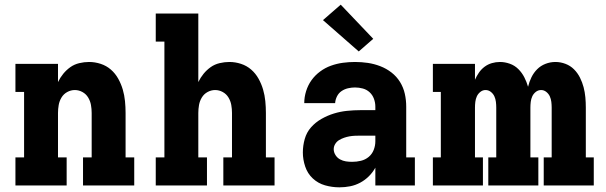

<svg xmlns="http://www.w3.org/2000/svg" viewBox="-20 -793 2590 821"><path d="M46 0V-120H83V-400H46V-520H228V-442Q237 -461 250.5 -477.5Q264 -494 281 -506Q298 -518 319 -523Q340 -528 361 -528Q386 -528 410.5 -520Q435 -512 454 -495.5Q473 -479 485.5 -456.5Q498 -434 505 -410Q512 -386 514.5 -360.5Q517 -335 517 -310V-120H554V0H335V-120H372V-310Q372 -327 369 -344Q366 -361 357 -376Q348 -391 332.5 -399.5Q317 -408 300 -408Q283 -408 267.5 -399.5Q252 -391 243 -376Q234 -361 231 -344Q228 -327 228 -310V-120H265V0Z M646 0V-120H683V-615H646V-735H828V-442Q837 -461 850.5 -477.5Q864 -494 881 -506Q898 -518 919 -523Q940 -528 961 -528Q986 -528 1010.5 -520Q1035 -512 1054 -495.5Q1073 -479 1085.5 -456.5Q1098 -434 1105 -410Q1112 -386 1114.5 -360.5Q1117 -335 1117 -310V-120H1154V0H935V-120H972V-310Q972 -327 969 -344Q966 -361 957 -376Q948 -391 932.5 -399.5Q917 -408 900 -408Q883 -408 867.5 -399.5Q852 -391 843 -376Q834 -361 831 -344Q828 -327 828 -310V-120H865V0Z M1432 8H1431Q1400 8 1370 -0.5Q1340 -9 1317.5 -30Q1295 -51 1285 -81Q1275 -111 1275 -141Q1275 -170 1283 -198.5Q1291 -227 1310 -248.5Q1329 -270 1354.5 -284.5Q1380 -299 1407.5 -307.5Q1435 -316 1464 -319Q1493 -322 1522 -322H1585V-337Q1585 -354 1579 -370.5Q1573 -387 1560.5 -398.5Q1548 -410 1531.5 -414.5Q1515 -419 1498 -419Q1483 -419 1468 -415.5Q1453 -412 1440.5 -403.5Q1428 -395 1421 -381Q1414 -367 1413 -352H1281Q1281 -378 1289 -403.5Q1297 -429 1312 -450Q1327 -471 1348.5 -487Q1370 -503 1395 -512Q1420 -521 1446 -524.5Q1472 -528 1498 -528Q1526 -528 1553 -524Q1580 -520 1606 -510Q1632 -500 1654 -483Q1676 -466 1690.5 -442.5Q1705 -419 1711 -392Q1717 -365 1717 -337V-120H1754V0H1585V-76Q1574 -56 1557.5 -39.5Q1541 -23 1520.5 -12Q1500 -1 1477.5 3.5Q1455 8 1432 8ZM1486 -101Q1505 -101 1523.5 -105.5Q1542 -110 1556.5 -122Q1571 -134 1578 -152Q1585 -170 1585 -189V-213H1522Q1510 -213 1498 -212.5Q1486 -212 1474.5 -210Q1463 -208 1451.5 -204Q1440 -200 1430 -194Q1420 -188 1413.5 -177.5Q1407 -167 1407 -155Q1407 -142 1414.5 -130Q1422 -118 1434 -111.5Q1446 -105 1459 -103Q1472 -101 1486 -101ZM1514 -573 1361 -707 1437 -773 1576 -627Z M1831 0V-120H1865V-400H1831V-520H2011V-452Q2018 -468 2028 -482.5Q2038 -497 2052 -507.5Q2066 -518 2083 -523Q2100 -528 2118 -528Q2139 -528 2160 -520.5Q2181 -513 2196.5 -497.5Q2212 -482 2222 -462.5Q2232 -443 2238 -422Q2243 -443 2252.5 -462.5Q2262 -482 2277 -497Q2292 -512 2312.5 -520Q2333 -528 2355 -528Q2377 -528 2398 -520Q2419 -512 2434.5 -496.5Q2450 -481 2460 -461Q2470 -441 2475.5 -420Q2481 -399 2483 -377Q2485 -355 2485 -333V-120H2519V0H2305V-120H2339V-333Q2339 -345 2337.5 -357.5Q2336 -370 2331 -381Q2326 -392 2316 -400Q2306 -408 2294 -408Q2281 -408 2271 -400Q2261 -392 2256 -381Q2251 -370 2249.5 -357.5Q2248 -345 2248 -333V-120H2282V0H2068V-120H2102V-333Q2102 -345 2100.5 -357.5Q2099 -370 2094 -381Q2089 -392 2079 -400Q2069 -408 2056 -408Q2044 -408 2034 -400Q2024 -392 2019 -381Q2014 -370 2012.5 -357.5Q2011 -345 2011 -333V-120H2045V0Z"/></svg>

Font: Iosevka Etoile Heavy
Style: Regular
Weight: 900
Designer: Belleve Invis
Foundry: Belleve Invis
Version: Version 22.1.2; ttfautohint (v1.8.4)